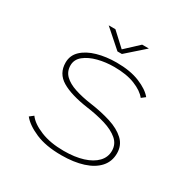

<svg xmlns="http://www.w3.org/2000/svg" viewBox="-195 -1080 1264 1275"><g transform="rotate(30 437.5 -442.0)"><path d="M437.5 11Q319 11 239.2 -23.5Q159.5 -58 123 -104L152.5 -127Q184 -83.5 259 -52.8Q334 -22 437.5 -22Q522 -22 584.2 -41.5Q646.5 -61 681 -97Q715.5 -133 715.5 -182Q715.5 -233.5 676.5 -266.8Q637.5 -300 572.5 -319.8Q507.5 -339.5 429.5 -350Q296.5 -369 226 -411.2Q155.5 -453.5 155.5 -536.5Q155.5 -592 195.5 -629.8Q235.5 -667.5 302.8 -686.8Q370 -706 451 -706Q555 -706 627.8 -676.2Q700.5 -646.5 734 -605L705 -582.5Q675 -621 610.2 -647Q545.5 -673 451 -673Q386 -673 327 -657.8Q268 -642.5 230.5 -612.2Q193 -582 193 -536.5Q193 -490.5 224 -460.2Q255 -430 310.2 -411.8Q365.5 -393.5 437.5 -383.5Q524 -371.5 595.8 -348.8Q667.5 -326 710.2 -286.2Q753 -246.5 753 -184.5Q753 -122 714 -78.2Q675 -34.5 604.2 -11.8Q533.5 11 437.5 11ZM280 -893.5H331.5L434.5 -798.5L536.5 -893.5H588L451 -772.5H417Z"/></g></svg>

Font: Trispace SemiExpanded Thin
Style: Regular
Weight: 100
Width: 6
Designer: Tyler Finck
Foundry: Etcetera Type Company
Version: Version 1.210; ttfautohint (v1.8.3)